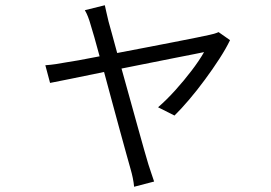

<svg xmlns="http://www.w3.org/2000/svg" viewBox="-20 -628 1040 736"><path d="M381.8 -607.9Q384.3 -596.2 387.9 -580.6Q391.6 -564.9 396 -545.9Q400.4 -530.3 409.2 -498.3Q418 -466.3 429.2 -424.8Q482.9 -435.1 539.8 -446Q596.7 -457 647.2 -466.8Q697.8 -476.6 733.6 -483.9Q769.5 -491.2 782.2 -494.1Q790 -495.6 800.3 -498.5Q810.5 -501.5 817.9 -504.9L861.8 -474.1Q846.7 -442.4 821.3 -403.1Q795.9 -363.8 765.6 -322.8Q735.4 -281.7 704.8 -245.8Q674.3 -210 648.9 -185.1L585.9 -216.8Q618.2 -244.6 652.1 -282.2Q686 -319.8 715.3 -358.4Q744.6 -397 762.2 -428.2Q753.4 -426.3 723.6 -420.4Q693.8 -414.6 649.4 -405.8Q605 -397 552.5 -386.5Q500 -376 445.8 -365.2Q460.9 -310.5 477.1 -252.7Q493.2 -194.8 507.6 -142.8Q522 -90.8 533 -52.2Q543.9 -13.7 548.8 2Q553.7 16.1 559.8 35.4Q565.9 54.7 570.8 67.9L494.1 87.9Q491.2 56.2 480 18.1Q475.1 1.5 464.4 -37.6Q453.6 -76.7 439.2 -129.2Q424.8 -181.6 409.2 -239.7Q393.6 -297.9 378.9 -352.1Q306.2 -336.9 248.8 -325.4Q191.4 -314 171.9 -310.1L153.8 -377.9Q174.8 -379.4 194.1 -382.3Q213.4 -385.3 234.9 -389.2Q246.1 -390.6 280.5 -396.7Q314.9 -402.8 361.8 -412.1Q350.6 -454.1 341.6 -485.4Q332.5 -516.6 328.1 -530.8Q317.9 -567.9 305.2 -588.9Z"/></svg>

Font: Shanggu Mono N
Style: Regular
Weight: 350
Designer: GuiWonder
Version: Version 1.021